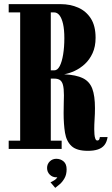

<svg xmlns="http://www.w3.org/2000/svg" viewBox="-20 -720 540 928"><path d="M404.5 9Q350.5 9 325.8 -14Q301 -37 294.2 -78.2Q287.5 -119.5 287.5 -173.5Q287.5 -200 288.2 -223.2Q289 -246.5 289 -259Q289 -292.5 284.2 -309.8Q279.5 -327 269.2 -333.5Q259 -340 242.5 -340H225.5V-40H278V0H22V-40H77.5V-660H22V-700H273.5Q319.5 -700 357.8 -683.2Q396 -666.5 419 -630.8Q442 -595 442 -537.5Q442 -495 427.5 -463.2Q413 -431.5 389.8 -410.2Q366.5 -389 340.2 -377Q314 -365 290 -361Q348.5 -358 380.8 -342Q413 -326 426 -291.5Q439 -257 439 -197.5Q439 -170 437.2 -143.8Q435.5 -117.5 435.5 -95.5Q435.5 -83.5 436.5 -70.8Q437.5 -58 440.8 -49.5Q444 -41 450 -41Q457 -41 459.5 -46Q462 -51 462.5 -57.5H500Q496.5 -34 485 -19.2Q473.5 -4.5 453.5 2.2Q433.5 9 404.5 9ZM225.5 -380H242.5Q258 -380 268.8 -400.8Q279.5 -421.5 285.2 -457Q291 -492.5 291 -535.5Q291 -576.5 284.8 -604.2Q278.5 -632 267.5 -646Q256.5 -660 242 -660H225.5ZM247 188 224 161Q229 159.5 241 152.2Q253 145 257 136.5Q256 137 252 137Q233.5 137 220.5 124Q207.5 111 207.5 92Q207.5 73 220.5 60.2Q233.5 47.5 252 47.5Q272.5 47.5 287.2 60Q302 72.5 302 98.5Q302 123.5 292 141.2Q282 159 269 170.2Q256 181.5 247 188Z"/></svg>

Font: Imbue Thin 10pt Black
Style: Regular
Weight: 900
Version: Version 1.102